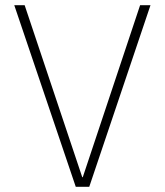

<svg xmlns="http://www.w3.org/2000/svg" viewBox="-20 -720 635 740"><path d="M35 -700H75L297 -37H299L520 -700H560L324 0H272Z"/></svg>

Font: Chakra Petch ExtraLight
Style: Regular
Weight: 275
Designer: Katatrad Aksorn Co.,Ltd.
Foundry: Cadson Demak Co.,Ltd.
Version: Version 1.000; ttfautohint (v1.6)